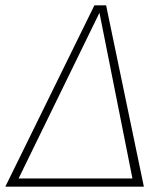

<svg xmlns="http://www.w3.org/2000/svg" viewBox="-33 -702 622 722"><path d="M366 -682 508 0H-13L322 -682ZM341 -654 37 -31H465Z"/></svg>

Font: Fira Sans UltraLight
Style: Italic
Weight: 200
Italic angle: -8°
Designer: Carrois Corporate & Edenspiekermann AG
Foundry: Carrois Corporate GbR & Edenspiekermann AG
Version: Version 4.203;PS 004.203;hotconv 1.0.88;makeotf.lib2.5.64775